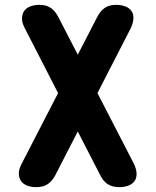

<svg xmlns="http://www.w3.org/2000/svg" viewBox="-20 -760 640 790"><path d="M517 -642 381 -377 530 -88Q542 -63 542 -44.5Q542 -26 533 -14Q524 -2 507.5 4Q491 10 471 10Q442 10 423 -2.5Q404 -15 392 -40L300 -219L208 -40Q195 -15 176.5 -2.5Q158 10 129 10Q109 10 92.5 4Q76 -2 67 -14.5Q58 -27 57.5 -45.5Q57 -64 70 -88L219 -377L83 -642Q70 -666 70.5 -684.5Q71 -703 80 -715.5Q89 -728 105.5 -734Q122 -740 142 -740Q171 -740 189 -727.5Q207 -715 220 -690L300 -535L380 -690Q393 -715 411 -727.5Q429 -740 458 -740Q478 -740 494.5 -734Q511 -728 520 -716Q529 -704 529 -685.5Q529 -667 517 -642Z"/></svg>

Font: Maple Mono NL ExtraBold
Style: Regular
Weight: 800
Monospace: yes
Designer: subframe7536
Version: Version 7.000